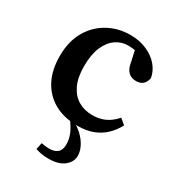

<svg xmlns="http://www.w3.org/2000/svg" viewBox="-173 -604 856 934"><g transform="rotate(30 254.5 -137.5)"><path d="M241 223Q216 223 198 219.5Q180 216 167 211L175 174Q187 176 198 177.5Q209 179 220 179Q249 179 265.5 165Q282 151 282 120Q282 90 270.5 62.5Q259 35 233 0H269V10Q298 28 317.5 49.5Q337 71 347.5 94.5Q358 118 358 140Q358 174 327.5 198.5Q297 223 241 223ZM282 14Q207 14 152.5 -16.5Q98 -47 68.5 -103Q39 -159 39 -237Q39 -319 72 -377Q105 -435 161.5 -466.5Q218 -498 287 -498Q338 -498 379 -480Q420 -462 445.5 -432Q471 -402 477 -365Q472 -341 458 -329Q444 -317 420 -317Q393 -317 376 -334Q359 -351 354 -386L336 -468L398 -425Q375 -437 351.5 -442.5Q328 -448 303 -448Q265 -448 234 -426.5Q203 -405 184.5 -362Q166 -319 166 -254Q166 -190 186 -148.5Q206 -107 240.5 -87Q275 -67 318 -67Q344 -67 366.5 -73Q389 -79 409.5 -92.5Q430 -106 448 -127L479 -101Q460 -66 433.5 -40.5Q407 -15 370 -0.5Q333 14 282 14Z"/></g></svg>

Font: Source Serif 4 18pt SemiBold
Style: Regular
Weight: 600
Designer: Frank Grießhammer
Foundry: Adobe Systems Incorporated
Version: Version 4.004;hotconv 1.0.116;makeotfexe 2.5.65601